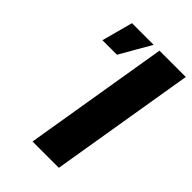

<svg xmlns="http://www.w3.org/2000/svg" viewBox="-216 -817 907 907"><g transform="rotate(45 237.0 -364.0)"><path d="M474.1 -727.5 353.5 0H177.7L298.3 -727.5ZM72.8 -571.8 114.7 -727.5H259.3L169.9 -571.8Z"/></g></svg>

Font: Inter Display ExtraBold
Style: Italic
Weight: 800
Italic angle: -9.39999°
Designer: Rasmus Andersson
Foundry: rsms
Version: Version 4.000;git-a52131595